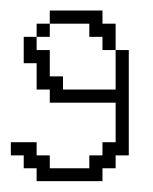

<svg xmlns="http://www.w3.org/2000/svg" viewBox="-44 -312 283 356"><path d="M23.9 23.9V0H0V-23.9H-23.9V-48.3H23.9V-23.9H48.3V0H121.6V-23.9H146V-48.3H170.4V-121.6H48.3V-146H23.9V-194.8H0V-243.7H23.9V-219.2H48.3V-170.4H72.8V-146H170.4V-219.2H194.8V-23.9H170.4V0H146V23.9ZM23.9 -243.7V-268.1H48.3V-243.7ZM146 -219.2V-243.7H121.6V-268.1H48.3V-292.5H146V-268.1H170.4V-219.2Z"/></svg>

Font: FS Mondwest Regular
Style: Regular
Weight: 400
Designer: NZWStudios2024
Foundry: https://fontstruct.com
Version: Version 1.0